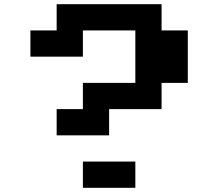

<svg xmlns="http://www.w3.org/2000/svg" viewBox="-20 -895 1040 915"><path d="M250 -875H750V-750H875V-500H750V-375H500V-250H250V-375H375V-500H625V-750H375V-625H125V-750H250ZM375 -125H625V0H375Z"/></svg>

Font: Dogica Pixel
Style: Bold
Weight: 700
Designer: Roberto Mocci
Version: Version 001.000